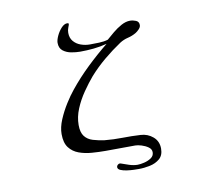

<svg xmlns="http://www.w3.org/2000/svg" viewBox="-93 -877 1186 1098"><g transform="rotate(-10 500.0 -328.0)"><path d="M774 -692Q774 -680 763 -668.5Q752 -657 742 -651Q720 -638 694.5 -632Q669 -626 647 -612Q596 -578 547.5 -537.5Q499 -497 458 -451Q429 -417 399 -373.5Q369 -330 349.5 -283Q330 -236 330 -189Q330 -146 347.5 -123.5Q365 -101 395 -92Q425 -83 461 -78Q512 -73 564.5 -74Q617 -75 669 -72Q710 -70 740.5 -44Q771 -18 771 25Q771 64 747.5 84Q724 104 690.5 111Q657 118 626 118Q617 118 597.5 117.5Q578 117 556.5 114Q535 111 520 104.5Q505 98 505 86Q505 79 511 73.5Q517 68 523 68Q527 68 529 69Q550 77 575.5 85Q601 93 623 93Q639 93 662 87.5Q685 82 702.5 70Q720 58 720 37Q720 19 703 7Q686 -5 664.5 -11.5Q643 -18 629 -18Q586 -18 542.5 -17.5Q499 -17 456 -17Q418 -17 377.5 -20Q337 -23 302.5 -35.5Q268 -48 246.5 -76Q225 -104 225 -155Q225 -194 243.5 -238Q262 -282 288 -323.5Q314 -365 338 -394Q388 -456 447 -512.5Q506 -569 568 -619Q530 -609 490.5 -605Q451 -601 412 -601Q388 -601 360.5 -606Q333 -611 313 -626.5Q293 -642 293 -673Q293 -689 304 -713Q315 -737 332 -755.5Q349 -774 367 -774Q369 -774 372 -773Q375 -772 375 -768Q375 -764 369 -749.5Q363 -735 363 -719Q363 -689 379.5 -669.5Q396 -650 421.5 -641Q447 -632 474 -632Q497 -632 527 -633Q557 -634 579 -641Q597 -657 621 -677Q645 -697 671.5 -711.5Q698 -726 723 -726Q739 -726 756.5 -719Q774 -712 774 -692Z"/></g></svg>

Font: Kaisei Opti
Style: Regular
Weight: 400
Designer: Font-Kai, 金井和夫
Foundry: KAZUO KANAI
Version: Version 5.003